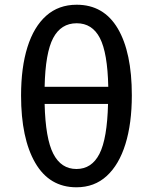

<svg xmlns="http://www.w3.org/2000/svg" viewBox="-20 -790 655 823"><path d="M308.7 -769.7Q424.6 -769.7 484.9 -667.7Q545.1 -565.6 545.1 -381.5Q545.1 -261 517.7 -172.6Q490.3 -84.1 437.4 -35.6Q384.6 12.8 307.7 12.8Q191.8 12.8 131 -92.1Q70.3 -196.9 70.3 -380.5Q70.3 -501 97.7 -588.2Q125.1 -675.4 178.2 -722.6Q231.3 -769.7 308.7 -769.7ZM308.7 -690.3Q241.5 -690.3 207.9 -626.9Q174.4 -563.6 171.3 -417.9H444.1Q441 -563.6 408.2 -626.9Q375.4 -690.3 308.7 -690.3ZM443.1 -344.6H171.3Q174.9 -195.9 208.5 -130.8Q242.1 -65.6 307.7 -65.6Q373.3 -65.6 406.4 -130.8Q439.5 -195.9 443.1 -344.6Z"/></svg>

Font: Fira Code Retina
Style: Regular
Weight: 450
Monospace: yes
Designer: Carrois Corporate, Edenspiekermann AG, Nikita Prokopov
Foundry: Carrois Corporate, Edenspiekermann AG, Nikita Prokopov
Version: Version 6.002